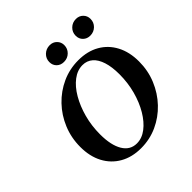

<svg xmlns="http://www.w3.org/2000/svg" viewBox="-201 -906 1068 1068"><g transform="rotate(-45 333.0 -371.5)"><path d="M305.6 11.3Q234.7 11.3 181.9 -19Q129 -49.2 100 -104Q71 -158.9 71 -233.1Q71 -304.8 97.2 -368.1Q123.4 -431.5 169.4 -479.4Q215.3 -527.4 275.4 -554.8Q335.5 -582.3 404 -582.3Q475.8 -582.3 528.2 -552.4Q580.6 -522.6 609.7 -467.7Q638.7 -412.9 638.7 -338.7Q638.7 -266.9 612.5 -203.6Q586.3 -140.3 540.3 -91.9Q494.4 -43.5 434.3 -16.1Q374.2 11.3 305.6 11.3ZM308.1 -24.2Q348.4 -24.2 384.7 -52Q421 -79.8 449.6 -127.8Q478.2 -175.8 494.8 -237.1Q511.3 -298.4 511.3 -365.3Q511.3 -422.6 498.4 -463.3Q485.5 -504 460.9 -525.4Q436.3 -546.8 401.6 -546.8Q361.3 -546.8 324.6 -519Q287.9 -491.1 259.7 -442.7Q231.5 -394.4 214.9 -333.1Q198.4 -271.8 198.4 -204.8Q198.4 -119.4 227 -71.8Q255.6 -24.2 308.1 -24.2ZM341.9 -631.5Q316.1 -631.5 299.6 -647.6Q283.1 -663.7 283.1 -688.7Q283.1 -716.1 302.8 -735.1Q322.6 -754 350.8 -754Q375.8 -754 392.3 -737.5Q408.9 -721 408.9 -696.8Q408.9 -669.4 389.5 -650.4Q370.2 -631.5 341.9 -631.5ZM548.4 -631.5Q523.4 -631.5 506.9 -647.6Q490.3 -663.7 490.3 -688.7Q490.3 -716.1 509.7 -735.1Q529 -754 557.3 -754Q582.3 -754 598.8 -737.5Q615.3 -721 615.3 -696.8Q615.3 -669.4 596 -650.4Q576.6 -631.5 548.4 -631.5Z"/></g></svg>

Font: Playfair 9pt
Style: Bold Italic
Weight: 700
Italic angle: -15.6°
Designer: Claus Eggers Sørensen
Foundry: Claus Eggers Sørensen
Version: Version 2.203